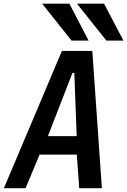

<svg xmlns="http://www.w3.org/2000/svg" viewBox="-28 -994 672 1014"><path d="M299 -725H459.5L510 0H390.5L377.5 -177.5H181L107 0H-7.5ZM377 -275 364.5 -608.5H354.5L225 -275ZM194.5 -974.5H338.5L440 -779.5H350ZM378.5 -974.5H521.5L624 -779.5H534Z"/></svg>

Font: JuliaMono SemiBold
Style: Italic
Weight: 600
Italic angle: -9°
Monospace: yes
Designer: cormullion
Foundry: corm
Version: Version 0.056; ttfautohint (v1.8.4)